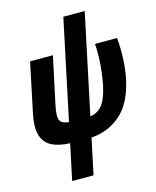

<svg xmlns="http://www.w3.org/2000/svg" viewBox="-143 -861 975 1197"><g transform="rotate(-15 345.0 -262.0)"><path d="M171 240 220 9Q145 6 99.5 -19Q54 -44 40 -97.5Q26 -151 46 -240L111 -549H258L193 -244Q179 -177 189 -151Q199 -125 247 -120L383 -764H521L385 -120Q416 -125 439.5 -141Q463 -157 481 -192.5Q499 -228 512 -289Q519 -324 524.5 -369Q530 -414 531.5 -461Q533 -508 530 -549H672Q679 -479 675 -409Q671 -339 660 -287Q629 -139 548 -68.5Q467 2 358 9L309 240Z"/></g></svg>

Font: Noto Sans Condensed ExtraBold
Style: Italic
Weight: 800
Width: 3
Italic angle: -12°
Designer: Monotype Design Team
Foundry: Monotype Imaging Inc.
Version: Version 2.013; ttfautohint (v1.8.4.7-5d5b)